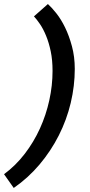

<svg xmlns="http://www.w3.org/2000/svg" viewBox="-60 -746 445 950"><path d="M310 -405Q310 -465 296 -517Q282 -569 262 -610Q242 -651 218.5 -680.5Q195 -710 177 -726L108 -665Q122 -650 138 -626.5Q154 -603 168 -569Q182 -535 191 -492Q200 -449 200 -395Q200 -323 184 -250Q168 -177 137.5 -110Q107 -43 62.5 15Q18 73 -40 116L8 184Q80 134 136 67.5Q192 1 231 -76Q270 -153 290 -237Q310 -321 310 -405Z"/></svg>

Font: Amaranth
Style: Italic
Weight: 400
Designer: Gesine Todt
Foundry: Gesine Todt
Version: Version 1.001